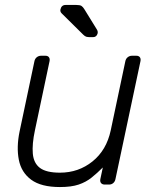

<svg xmlns="http://www.w3.org/2000/svg" viewBox="-20 -745 626 775"><path d="M222 10Q146 10 106 -19.5Q66 -49 56 -100Q46 -151 59 -214L119 -498Q121 -508 128.5 -514Q136 -520 146 -520H163Q173 -520 177.5 -514Q182 -508 180 -498L121 -219Q109 -163 112.5 -124.5Q116 -86 141.5 -67Q167 -48 222 -48Q297 -48 353.5 -93.5Q410 -139 427 -219L486 -498Q488 -508 495.5 -514Q503 -520 513 -520H530Q540 -520 544.5 -514Q549 -508 547 -498L446 -22Q444 -12 437 -6Q430 0 420 0H403Q393 0 388 -6Q383 -12 385 -22L395 -69Q372 -46 349.5 -28Q327 -10 297.5 0Q268 10 222 10ZM345 -595Q335 -595 329 -596.5Q323 -598 316 -605L229 -691Q222 -698 224 -707Q228 -725 245 -725H288Q303 -725 309 -721Q315 -717 321 -707L371 -626Q376 -618 374 -610Q370 -595 355 -595Z"/></svg>

Font: Rubik Light
Style: Italic
Weight: 300
Italic angle: -12°
Designer: Hubert and Fischer
Foundry: Hubert and Fischer
Version: Version 2.300;gftools[0.9.30]